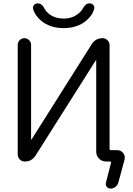

<svg xmlns="http://www.w3.org/2000/svg" viewBox="-20 -979 786 1137"><path d="M441.4 -896.5Q460.9 -911.1 470.7 -928.7Q486.3 -959 509.8 -959Q523.4 -959 532.2 -949.7Q541 -940.4 538.1 -927.7Q527.3 -886.7 489.3 -855.5Q436.5 -812.5 356.9 -812.5Q277.3 -812.5 224.6 -855.5Q186.5 -886.7 175.8 -927.7Q172.9 -940.4 181.6 -949.7Q190.4 -959 203.1 -959Q228.5 -959 243.2 -928.7Q252.9 -910.2 271.5 -895.5Q306.6 -869.1 356.9 -869.1Q407.2 -869.1 441.4 -896.5ZM628.9 -97.7Q628.9 -89.8 636.7 -89.8H674.8Q696.3 -89.8 710 -72.3Q718.8 -60.5 718.8 -46.9Q718.8 -41 717.8 -34.2L680.7 102.5Q675.8 118.2 663.1 127.9Q650.4 137.7 634.8 137.7Q620.1 137.7 611.8 126.5Q603.5 115.2 607.4 102.5L637.7 -15.6Q638.7 -17.6 636.7 -20Q634.8 -22.5 632.8 -22.5H628.9H607.4Q584 -22.5 566.9 -39.6Q549.8 -56.6 549.8 -80.1V-621.1Q549.8 -622.1 548.8 -622.1Q547.9 -622.1 546.9 -621.1L190.4 -57.6Q168 -22.5 127 -22.5Q109.4 -22.5 97.2 -34.7Q85 -46.9 85 -64.5V-712.9Q85 -729.5 96.7 -741.2Q108.4 -752.9 124.5 -752.9Q140.6 -752.9 152.3 -741.2Q164.1 -729.5 164.1 -712.9V-153.3Q164.1 -152.3 165 -152.3Q166 -152.3 167 -153.3L523.4 -717.8Q545.9 -752.9 587.9 -752.9Q604.5 -752.9 616.7 -740.7Q628.9 -728.5 628.9 -710.9Z"/></svg>

Font: Gen Jyuu Gothic P Normal
Style: Regular
Weight: 300
Designer: [Source Han Sans]
Ryoko NISHIZUKA  (kana & ideographs); Paul D. Hunt (Latin, Greek & Cyrillic); Wenlong ZHANG  (bopomofo
Version: Version 1.002.20150607